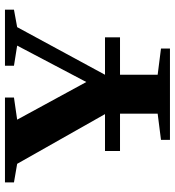

<svg xmlns="http://www.w3.org/2000/svg" viewBox="14 -708 695 762"><g transform="rotate(-90 361.0 -327.5)"><path d="M703.1 -619.1 633.8 -606.4 444.8 -257.8H593.3V-198.2H444.8V-48.8L548.8 -35.6V0H186.5V-35.6L290.5 -48.8V-198.2H142.1V-257.8H288.6L91.3 -606.4L17.6 -619.1V-654.8H354.5V-619.1L266.6 -606.4L416 -332L560.5 -606.4L480.5 -619.1V-654.8H703.1Z"/></g></svg>

Font: Liberation Serif
Style: Bold
Weight: 700
Designer: Steve Matteson
Foundry: Ascender Corporation
Version: Version 2.1.5